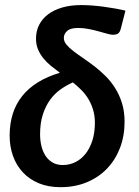

<svg xmlns="http://www.w3.org/2000/svg" viewBox="-20 -750 562 776"><path d="M234 -83Q261 -83 284.8 -94.8Q308.5 -106.5 326 -128.8Q343.5 -151 353.5 -182.5Q363.5 -214 363.5 -253.5Q363.5 -282.5 356.2 -306.5Q349 -330.5 337 -350.2Q325 -370 308.8 -386.2Q292.5 -402.5 274.5 -417Q248.5 -405.5 224.5 -388.5Q200.5 -371.5 182.2 -346.2Q164 -321 153 -286.8Q142 -252.5 142 -207.5Q142 -182 147.5 -159.5Q153 -137 164.2 -120Q175.5 -103 192.8 -93Q210 -83 234 -83ZM468.5 -635Q464.5 -619.5 457.2 -614.5Q450 -609.5 435.5 -609.5Q427.5 -609.5 412.8 -613.8Q398 -618 379 -623.2Q360 -628.5 338.5 -632.8Q317 -637 295.5 -637Q265 -637 251.5 -625Q238 -613 238 -596.5Q238 -582.5 248.5 -569.8Q259 -557 276.2 -543.8Q293.5 -530.5 315.5 -515.5Q337.5 -500.5 360.8 -482.8Q384 -465 406 -443.2Q428 -421.5 445.2 -394.2Q462.5 -367 473 -333.2Q483.5 -299.5 483.5 -257.5Q483.5 -200.5 465 -152.2Q446.5 -104 412.8 -68.8Q379 -33.5 331.2 -13.5Q283.5 6.5 224.5 6.5Q175.5 6.5 137.2 -9.2Q99 -25 72.8 -53Q46.5 -81 32.8 -119Q19 -157 19 -201.5Q19 -395 222 -456Q203 -470 185.5 -484.2Q168 -498.5 154.8 -515Q141.5 -531.5 133.5 -550.8Q125.5 -570 125.5 -594Q125.5 -624.5 138.2 -649.5Q151 -674.5 174.5 -692.2Q198 -710 232 -719.8Q266 -729.5 308 -729.5Q328.5 -729.5 352 -727.8Q375.5 -726 399.5 -722.8Q423.5 -719.5 446 -715.5Q468.5 -711.5 487 -707Z"/></svg>

Font: Lato 2
Style: Bold Italic
Weight: 700
Italic angle: -7°
Designer: Lukasz Dziedzic with Adam Twardoch and Botio Nikoltchev
Foundry: tyPoland Lukasz Dziedzic
Version: Version 2.015; 2015-08-06; http://www.latofonts.com/